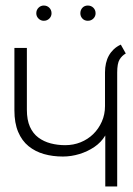

<svg xmlns="http://www.w3.org/2000/svg" viewBox="-20 -673 479 693"><path d="M138 -653Q127 -653 119 -645Q111 -637 111 -625Q111 -614 119 -606Q127 -598 138 -598Q150 -598 158 -606Q166 -614 166 -625Q166 -637 158 -645Q150 -653 138 -653ZM297 -653Q285 -653 277.5 -645Q270 -637 270 -625Q270 -614 277.5 -606Q285 -598 297 -598Q309 -598 317 -606Q325 -614 325 -625Q325 -637 317 -645Q309 -653 297 -653ZM360 0H403V-411Q403 -444 411.5 -458Q420 -472 434 -480L416 -512Q401 -505 390.5 -495Q380 -485 373 -472.5Q366 -460 362.5 -444.5Q359 -429 359 -412V-290Q359 -260 347.5 -234Q336 -208 316.5 -189Q297 -170 271 -159.5Q245 -149 215 -149Q188 -149 163 -155.5Q138 -162 118.5 -176.5Q99 -191 88 -215.5Q77 -240 77 -277V-500H32V-275Q32 -229 45.5 -197Q59 -165 83 -145.5Q107 -126 138.5 -117Q170 -108 207 -108Q237 -108 266.5 -117Q296 -126 320.5 -142.5Q345 -159 360 -184Z"/></svg>

Font: Advent Pro Light
Style: Regular
Weight: 300
Version: Version 3.000